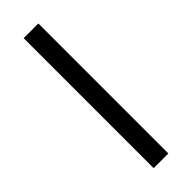

<svg xmlns="http://www.w3.org/2000/svg" viewBox="39 -166 517 517"><g transform="rotate(45 297.5 92.0)"><path d="M545 120H50V64H545Z"/></g></svg>

Font: Kulim Park
Style: Regular
Weight: 400
Designer: Noponies / Dale Sattler
Foundry: Noponies
Version: Version 1.000; ttfautohint (v1.8.3)